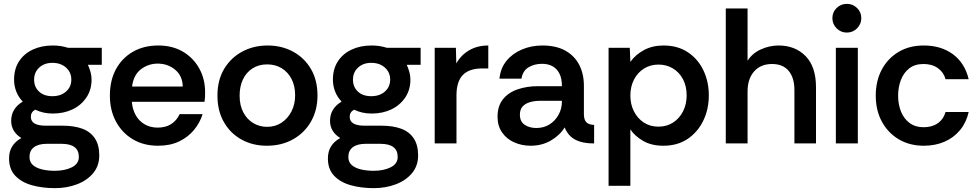

<svg xmlns="http://www.w3.org/2000/svg" viewBox="-20 -744 5081 996"><path d="M265 232Q200 232 146 217Q92 202 59.5 168Q27 134 27 78Q27 41 43.5 15Q60 -11 91 -28Q66 -43 52 -65.5Q38 -88 38 -117Q38 -181 98 -217Q76 -240 64.5 -269Q53 -298 53 -331Q53 -386 78.5 -425.5Q104 -465 149.5 -486.5Q195 -508 254 -508Q296 -508 333 -496H508V-408H436Q444 -390 449.5 -371Q455 -352 455 -331Q455 -278 428 -238Q401 -198 356 -176.5Q311 -155 254 -155Q228 -155 206 -160Q184 -165 163 -175Q140 -163 140 -138Q140 -92 217 -92H305Q364 -92 406.5 -76.5Q449 -61 472 -26.5Q495 8 495 62Q495 116 463.5 154Q432 192 379.5 212Q327 232 265 232ZM264 142Q316 142 352.5 124Q389 106 389 70Q389 2 299 2H223Q180 2 156.5 19.5Q133 37 133 70Q133 97 151 112.5Q169 128 199 135Q229 142 264 142ZM252 -245Q295 -245 322.5 -269Q350 -293 350 -331Q350 -369 322.5 -393.5Q295 -418 252 -418Q210 -418 183.5 -393.5Q157 -369 157 -331Q157 -293 182.5 -269Q208 -245 252 -245Z M800 12Q725 12 669 -21.5Q613 -55 581.5 -113.5Q550 -172 550 -248Q550 -327 581.5 -385Q613 -443 669.5 -475.5Q726 -508 801 -508Q874 -508 928 -476.5Q982 -445 1013 -390Q1044 -335 1044 -265Q1044 -251 1043.5 -240Q1043 -229 1041 -216H664Q667 -177 684 -146.5Q701 -116 730.5 -99Q760 -82 798 -82Q839 -82 867.5 -100Q896 -118 912 -152H1031Q1017 -107 986.5 -70Q956 -33 909.5 -10.5Q863 12 800 12ZM665 -295H928Q927 -350 889 -382Q851 -414 798 -414Q750 -414 711.5 -385Q673 -356 665 -295Z M1364 12Q1291 12 1233 -20Q1175 -52 1141.5 -110.5Q1108 -169 1108 -248Q1108 -329 1143 -387Q1178 -445 1237 -476.5Q1296 -508 1368 -508Q1441 -508 1499.5 -476.5Q1558 -445 1592.5 -387Q1627 -329 1627 -248Q1627 -173 1593.5 -114Q1560 -55 1500.5 -21.5Q1441 12 1364 12ZM1365 -86Q1408 -86 1440.5 -107.5Q1473 -129 1492 -166Q1511 -203 1511 -250Q1511 -299 1492 -335Q1473 -371 1440.5 -390.5Q1408 -410 1366 -410Q1322 -410 1289.5 -389Q1257 -368 1240 -331.5Q1223 -295 1223 -248Q1223 -197 1242.5 -160.5Q1262 -124 1294.5 -105Q1327 -86 1365 -86Z M1919 232Q1854 232 1800 217Q1746 202 1713.5 168Q1681 134 1681 78Q1681 41 1697.5 15Q1714 -11 1745 -28Q1720 -43 1706 -65.5Q1692 -88 1692 -117Q1692 -181 1752 -217Q1730 -240 1718.5 -269Q1707 -298 1707 -331Q1707 -386 1732.5 -425.5Q1758 -465 1803.5 -486.5Q1849 -508 1908 -508Q1950 -508 1987 -496H2162V-408H2090Q2098 -390 2103.5 -371Q2109 -352 2109 -331Q2109 -278 2082 -238Q2055 -198 2010 -176.5Q1965 -155 1908 -155Q1882 -155 1860 -160Q1838 -165 1817 -175Q1794 -163 1794 -138Q1794 -92 1871 -92H1959Q2018 -92 2060.5 -76.5Q2103 -61 2126 -26.5Q2149 8 2149 62Q2149 116 2117.5 154Q2086 192 2033.5 212Q1981 232 1919 232ZM1918 142Q1970 142 2006.5 124Q2043 106 2043 70Q2043 2 1953 2H1877Q1834 2 1810.5 19.5Q1787 37 1787 70Q1787 97 1805 112.5Q1823 128 1853 135Q1883 142 1918 142ZM1906 -245Q1949 -245 1976.5 -269Q2004 -293 2004 -331Q2004 -369 1976.5 -393.5Q1949 -418 1906 -418Q1864 -418 1837.5 -393.5Q1811 -369 1811 -331Q1811 -293 1836.5 -269Q1862 -245 1906 -245Z M2235 0V-496H2345L2347 -415Q2372 -459 2414.5 -483.5Q2457 -508 2513 -508V-389H2482Q2414 -389 2381 -355Q2348 -321 2348 -249V0Z M2733 12Q2687 12 2647.5 -5.5Q2608 -23 2584.5 -57Q2561 -91 2561 -138Q2561 -194 2589 -229Q2617 -264 2665 -280.5Q2713 -297 2771 -297H2895Q2895 -337 2882 -362.5Q2869 -388 2846 -400.5Q2823 -413 2792 -413Q2752 -413 2722 -395Q2692 -377 2685 -336H2571Q2576 -390 2607.5 -428.5Q2639 -467 2688 -487.5Q2737 -508 2793 -508Q2865 -508 2912.5 -481.5Q2960 -455 2984.5 -408Q3009 -361 3009 -299V-148Q3010 -121 3022.5 -109Q3035 -97 3062 -96V0Q3020 0 2990 -9Q2960 -18 2940.5 -36Q2921 -54 2909 -83Q2885 -43 2838.5 -15.5Q2792 12 2733 12ZM2762 -80Q2801 -80 2830.5 -98.5Q2860 -117 2877.5 -148.5Q2895 -180 2895 -218V-221H2779Q2753 -221 2729 -214Q2705 -207 2691 -191.5Q2677 -176 2677 -149Q2677 -113 2702 -96.5Q2727 -80 2762 -80Z M3137 220V-496H3247L3250 -423Q3277 -461 3321 -484.5Q3365 -508 3422 -508Q3495 -508 3547.5 -473.5Q3600 -439 3628.5 -380Q3657 -321 3657 -249Q3657 -177 3628 -117.5Q3599 -58 3546.5 -23Q3494 12 3421 12Q3359 12 3315.5 -13.5Q3272 -39 3250 -73V220ZM3396 -87Q3439 -87 3472 -108.5Q3505 -130 3523.5 -167Q3542 -204 3542 -249Q3542 -298 3522.5 -334Q3503 -370 3470 -389.5Q3437 -409 3396 -409Q3354 -409 3321 -388.5Q3288 -368 3269 -331.5Q3250 -295 3250 -248Q3250 -203 3268.5 -166.5Q3287 -130 3319.5 -108.5Q3352 -87 3396 -87Z M3745 0V-700H3858V-429Q3883 -468 3927.5 -488Q3972 -508 4019 -508Q4105 -508 4159 -453Q4213 -398 4213 -291V0H4101V-277Q4101 -340 4071.5 -376Q4042 -412 3985 -412Q3926 -412 3892 -373.5Q3858 -335 3858 -269V0Z M4373 -575Q4342 -575 4320 -597Q4298 -619 4298 -650Q4298 -681 4320 -702.5Q4342 -724 4373 -724Q4404 -724 4426 -702.5Q4448 -681 4448 -650Q4448 -619 4426 -597Q4404 -575 4373 -575ZM4316 0V-496H4430V0Z M4772 12Q4699 12 4643 -21Q4587 -54 4555 -112.5Q4523 -171 4523 -248Q4523 -324 4554 -382.5Q4585 -441 4641 -474.5Q4697 -508 4772 -508Q4862 -508 4923.5 -462.5Q4985 -417 5005 -333H4885Q4876 -368 4846 -390Q4816 -412 4771 -412Q4726 -412 4697 -389.5Q4668 -367 4653.5 -329.5Q4639 -292 4639 -248Q4639 -202 4654 -165Q4669 -128 4698.5 -106Q4728 -84 4771 -84Q4815 -84 4844.5 -104.5Q4874 -125 4885 -163H5005Q4993 -109 4960.5 -69.5Q4928 -30 4880 -9Q4832 12 4772 12Z"/></svg>

Font: Rethink Sans SemiBold
Style: Regular
Weight: 600
Designer: The Rethink Sans project authors (Hans Thiessen). DM Sans designed by Colophon Foundry.
Foundry: Rethink Communications LLC
Version: Version 1.001